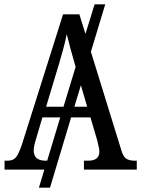

<svg xmlns="http://www.w3.org/2000/svg" viewBox="-20 -780 649 883"><path d="M1 0V-41H16Q40 -41 53 -56Q66 -71 82 -119L270 -714H345L373 -624L415 -760H464L398 -542L538 -89Q546 -61 559.5 -51Q573 -41 600 -41H609V0H366V-41H386Q437 -41 437 -83Q437 -92 433.5 -106.5Q430 -121 427 -135L396 -240H307L210 83H159L184 0ZM192 -289H272L328 -473L327 -475Q314 -520 304 -556.5Q294 -593 287 -623Q281 -593 272 -559Q263 -525 251 -485ZM381 -289 352 -388 322 -289ZM190 -41H197L257 -240H175L146 -142Q142 -130 138.5 -114.5Q135 -99 135 -88Q135 -41 190 -41Z"/></svg>

Font: Noto Serif Condensed
Style: Regular
Weight: 400
Width: 3
Designer: Monotype Design Team
Foundry: Monotype Imaging Inc.
Version: Version 2.013; ttfautohint (v1.8.4.7-5d5b)